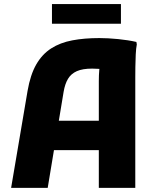

<svg xmlns="http://www.w3.org/2000/svg" viewBox="-20 -913 754 933"><path d="M34 0 114 -471.6Q127.5 -549.8 156.1 -599.7Q184.7 -649.5 228.6 -677.7Q272.4 -705.8 331.1 -716.9Q389.7 -728 462.6 -728Q504.9 -728 554 -723.1Q603.1 -718.2 642.8 -709.2L644.8 -697.2Q641.1 -678.6 639.6 -648.6Q638.1 -618.6 637.8 -587.9Q637.4 -557.2 637.4 -537.2V0H460.2V-519.2Q460.2 -548.3 462.4 -572.8Q464.7 -597.3 469.1 -617.5L492.1 -573.8Q481.2 -577 462.7 -578.3Q444.2 -579.6 427.8 -579.6Q381.4 -579.6 353.4 -567.2Q325.4 -554.8 310.5 -530Q295.5 -505.2 289 -466L211.8 0ZM162 -183.6V-326.4H542.2V-183.6ZM232.5 -893.2H567.7V-797.6H232.5Z"/></svg>

Font: Kufam
Style: Regular
Weight: 400
Designer: Wael Morcos, Artur Schmal
Foundry: Original Type
Version: Version 1.301; ttfautohint (v1.8.3)